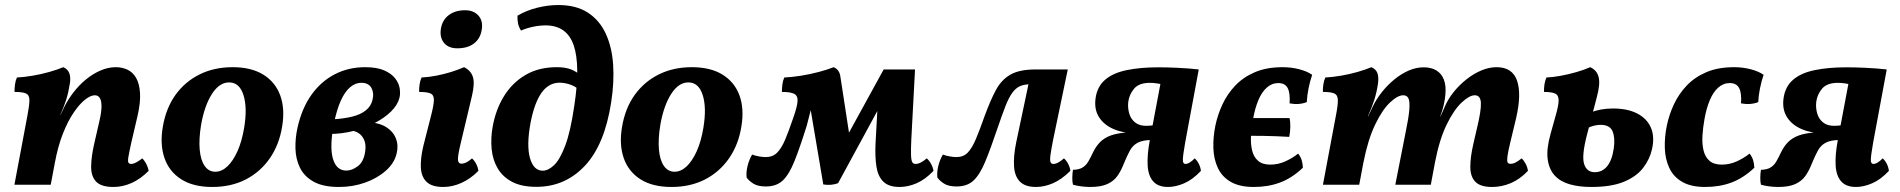

<svg xmlns="http://www.w3.org/2000/svg" viewBox="-20 -734 7552 763"><path d="M37.3 0 89.2 -275.9Q97.1 -317.1 96.9 -336.8Q96.6 -356.6 83.1 -362.6Q69.6 -368.7 37.6 -368.7Q37.6 -383.3 39.7 -398.8Q41.7 -414.3 47.3 -426Q76.4 -427.5 109.9 -433.2Q143.5 -438.9 175.4 -447.9Q207.4 -456.9 231.3 -467Q249.4 -459.4 255.5 -442.9Q261.5 -426.3 257.6 -402Q251.7 -364.7 242.9 -337.3Q234.2 -309.8 220 -278L198.2 -88.2L181.6 0ZM440.3 -467Q465.2 -467 486.3 -457.2Q507.5 -447.3 520.7 -424.8Q534 -402.2 536.5 -364.2Q538.9 -326.2 526 -270.8L502.2 -169.2Q493.3 -128.9 490.3 -110.7Q487.3 -92.5 490.6 -87.5Q493.9 -82.5 501.3 -82.5Q509.7 -82.5 521.3 -88.6Q532.8 -94.7 545.3 -104.6Q554.4 -96.1 561.5 -82.3Q568.6 -68.5 570.6 -54.9Q537.6 -21.9 502.3 -6.5Q467 9 431.1 9Q381.7 9 361.6 -12.6Q341.6 -34.2 342.2 -73Q342.8 -111.9 354.3 -162.4L375.1 -253.2Q383.4 -288.6 383.4 -311.2Q383.5 -333.7 376.7 -344.5Q370 -355.4 356.9 -355.4Q340 -355.4 317.9 -337.9Q295.8 -320.5 272.7 -286.5Q249.6 -252.6 229.9 -202.8Q210.3 -153 198.2 -88.2L194.9 -223.7L236.6 -311Q251.2 -340.2 273 -368.2Q294.8 -396.3 321.9 -418.5Q348.9 -440.7 379.3 -453.8Q409.6 -467 440.3 -467Z M823.5 9Q747.9 9 699.9 -21.7Q652 -52.4 633.5 -106.4Q615 -160.4 627 -230Q639.4 -303.6 677 -356.4Q714.7 -409.1 772.7 -438Q830.8 -467 904.4 -467Q978.5 -467 1026.2 -437.5Q1073.9 -408 1093.4 -355.5Q1112.9 -302.9 1101.4 -232.3Q1089.9 -159.2 1052.1 -104.7Q1014.2 -50.3 956.2 -20.6Q898.1 9 823.5 9ZM835.5 -51.5Q860.8 -51.5 883.4 -72.6Q905.9 -93.7 923.6 -132.8Q941.2 -171.9 950.2 -225.9Q963.5 -305.8 947.6 -356.1Q931.7 -406.5 890.4 -406.5Q851.6 -406.5 822.1 -360.4Q792.7 -314.3 779.3 -239Q769.8 -181.5 773.6 -139.4Q777.3 -97.3 793.5 -74.4Q809.7 -51.5 835.5 -51.5Z M1327.2 9Q1264.2 9 1226.8 -11.7Q1189.4 -32.4 1172.3 -66.9Q1155.3 -101.4 1154.1 -143.5Q1153 -185.6 1162.5 -227.8Q1179.9 -304.3 1217.9 -357.6Q1256 -410.8 1310.5 -438.9Q1365.1 -467 1430.9 -467Q1477.5 -467 1506.3 -454.5Q1535.1 -441.9 1550.1 -422.8Q1565 -403.8 1568.3 -382.9Q1571.6 -362.1 1567.5 -345.6Q1560.5 -317.2 1534.3 -291.2Q1508.1 -265.3 1469.3 -245.3Q1430.5 -225.3 1384.3 -213.5Q1338.1 -201.7 1290.6 -201.7L1304.5 -259.9Q1346.1 -262.4 1379 -270.4Q1411.9 -278.3 1433.2 -294.9Q1454.5 -311.6 1460.5 -337.8Q1467.1 -363.8 1456.1 -384.4Q1445 -405 1415.6 -405Q1392.3 -405 1371.6 -387.6Q1350.9 -370.2 1334.8 -335Q1318.7 -299.9 1307.4 -245.2Q1289 -151.6 1302.9 -103.8Q1316.7 -56.1 1356.3 -56.1Q1378.7 -56.1 1401.8 -73.4Q1425 -90.7 1431 -130.4Q1435.4 -158.3 1427.4 -177.3Q1419.4 -196.3 1403.4 -206Q1387.4 -215.7 1367.5 -215.7L1431.2 -248.4Q1482.2 -248.4 1512.3 -230.3Q1542.3 -212.2 1553.2 -183.9Q1564.2 -155.6 1556.2 -124.1Q1547.2 -85.5 1513 -55.4Q1478.8 -25.2 1430.3 -8.1Q1381.8 9 1327.2 9Z M1741.4 9Q1695.9 9 1674.9 -11.6Q1654 -32.2 1652.4 -68.9Q1650.9 -105.6 1662.4 -154.3L1691.9 -270.1Q1703.3 -313.3 1704.2 -334.5Q1705.1 -355.6 1691.6 -362.2Q1678.1 -368.7 1645.6 -368.7Q1645.2 -383.3 1647.4 -398.6Q1649.7 -413.8 1655.3 -426Q1684.4 -427.5 1714.7 -433.4Q1745 -439.4 1773.1 -448.1Q1801.1 -456.9 1824.1 -467Q1850.4 -454.5 1859 -429Q1867.6 -403.4 1855.3 -351.9L1810.2 -162Q1798.3 -112 1800 -97.7Q1801.7 -83.5 1814.1 -83.5Q1822.1 -83.5 1832.7 -88.4Q1843.3 -93.3 1855.7 -104.6Q1864.7 -97 1872.1 -83Q1879.5 -69 1881 -54.9Q1849.9 -23.3 1813.9 -7.2Q1777.8 9 1741.4 9ZM1797.1 -542Q1762.1 -542 1744.4 -563.7Q1726.6 -585.5 1732.1 -620.3Q1738.1 -655.1 1763.7 -674.2Q1789.3 -693.3 1828.4 -693.3Q1862.8 -693.3 1881.9 -671.4Q1900.9 -649.4 1893.9 -613Q1887.9 -579.7 1863.1 -560.9Q1838.3 -542 1797.1 -542Z M2111.7 8.5Q2053.1 8.5 2015.6 -11.1Q1978.1 -30.7 1958.1 -64.4Q1938 -98 1933.8 -141.4Q1929.6 -184.9 1938 -231.5Q1950.4 -299.8 1983.4 -352.8Q2016.3 -405.8 2068.8 -436.4Q2121.2 -467 2192.3 -467Q2221.3 -467 2241.5 -460.8Q2261.8 -454.7 2280.3 -440.3L2277.2 -380.5Q2262.8 -392.7 2242.3 -399.1Q2221.9 -405.4 2204.2 -405.4Q2160.5 -405.4 2132.1 -365.4Q2103.7 -325.4 2088.3 -245.8Q2071.8 -156 2086.1 -105.8Q2100.5 -55.7 2136.7 -55.7Q2158.5 -55.7 2181.6 -77.4Q2204.7 -99 2225.9 -154.7Q2247.1 -210.3 2261.9 -311.7Q2287 -474.9 2259.8 -554Q2232.5 -633.1 2148.2 -633.1Q2124.1 -633.1 2097.8 -627.5Q2071.5 -622 2050.5 -612.5Q2041.9 -626.3 2038.9 -640Q2035.9 -653.8 2036.4 -671.6Q2071.9 -692.6 2114.8 -703.3Q2157.7 -714 2198.9 -714Q2269.6 -714 2316 -683.9Q2362.4 -653.8 2387 -600.8Q2411.7 -547.7 2416.5 -477.8Q2421.3 -407.8 2408.8 -327.6Q2382.9 -158.7 2304.2 -75.1Q2225.5 8.5 2111.7 8.5Z M2648.5 9Q2572.9 9 2524.9 -21.7Q2477 -52.4 2458.5 -106.4Q2440 -160.4 2452 -230Q2464.4 -303.6 2502 -356.4Q2539.7 -409.1 2597.7 -438Q2655.8 -467 2729.4 -467Q2803.5 -467 2851.2 -437.5Q2898.9 -408 2918.4 -355.5Q2937.9 -302.9 2926.4 -232.3Q2914.9 -159.2 2877.1 -104.7Q2839.2 -50.3 2781.2 -20.6Q2723.1 9 2648.5 9ZM2660.5 -51.5Q2685.8 -51.5 2708.4 -72.6Q2730.9 -93.7 2748.6 -132.8Q2766.2 -171.9 2775.2 -225.9Q2788.5 -305.8 2772.6 -356.1Q2756.7 -406.5 2715.4 -406.5Q2676.6 -406.5 2647.1 -360.4Q2617.7 -314.3 2604.3 -239Q2594.8 -181.5 2598.6 -139.4Q2602.3 -97.3 2618.5 -74.4Q2634.7 -51.5 2660.5 -51.5Z M3554.9 9Q3512.1 9 3490.5 -12Q3468.9 -33 3462.9 -71.9Q3456.9 -110.8 3459.3 -162.7L3469.7 -352L3487.5 -331.6L3310.5 -6Q3283.5 4.1 3251.7 -1L3194.6 -338.8H3212.8L3185.9 -234.2Q3158.6 -147.1 3137.4 -94.2Q3116.2 -41.2 3091.1 -17.1Q3065.9 7 3023.7 7Q2991.2 7 2973.4 -4.5Q2955.6 -16 2947.1 -28.5Q2944.7 -48.8 2950.5 -73.4Q2956.3 -98.1 2968.9 -119.8Q2982 -114.7 2997.6 -112.2Q3013.2 -109.7 3022.3 -109.7Q3050.4 -109.7 3067.8 -126.9Q3085.3 -144.2 3100 -178.7Q3114.6 -213.3 3132.4 -265.7Q3147.7 -308.9 3149.4 -331Q3151.1 -353.1 3136.4 -360.9Q3121.7 -368.7 3087.2 -368.7Q3087.2 -383.3 3089.2 -398.8Q3091.3 -414.3 3096.8 -426Q3127.9 -427.5 3163.5 -433.2Q3199.1 -438.9 3233.3 -447.9Q3267.6 -456.9 3293.1 -467Q3315.2 -457.3 3319.2 -432.3L3362.9 -148.2L3331.1 -165.4L3491.7 -458H3616.3L3601.6 -181.6Q3599.6 -138.6 3600.4 -117.3Q3601.2 -96 3605.5 -89.3Q3609.8 -82.5 3618.4 -82.5Q3628.2 -82.5 3639.5 -88.3Q3650.8 -94.2 3662.8 -104.6Q3672.4 -96.6 3680 -82.8Q3687.7 -69 3689.6 -54.9Q3656.7 -20.5 3622.4 -5.7Q3588.1 9 3554.9 9Z M4096.7 9Q4054 9 4033.1 -12.3Q4012.2 -33.5 4009.7 -73.4Q4007.2 -113.2 4018.2 -167.5L4070.5 -415.5L4076.7 -399.2Q4051 -399.2 4033.8 -391.7Q4016.7 -384.2 4003 -365.5Q3989.3 -346.9 3975.9 -312.8Q3962.5 -278.7 3944.6 -226Q3916.7 -143.3 3895.5 -92Q3874.2 -40.7 3849.1 -16.9Q3823.9 7 3781.7 7Q3749.2 7 3731.4 -4.5Q3713.6 -16 3705.1 -28.5Q3702.7 -48.8 3708.5 -73.4Q3714.3 -98.1 3726.9 -119.8Q3740 -114.7 3755.6 -112.2Q3771.2 -109.7 3780.3 -109.7Q3808.4 -109.7 3825.6 -127.4Q3842.8 -145.2 3858 -181.1Q3873.2 -216.9 3892.5 -272Q3915.5 -334.8 3937.5 -375.9Q3959.6 -417.1 3995.5 -437.5Q4031.3 -458 4095 -458H4223.3L4165.6 -181.1Q4157.2 -138.6 4154.4 -117.4Q4151.7 -96.1 4154.9 -89.3Q4158.2 -82.5 4165.7 -82.5Q4175 -82.5 4185.6 -88.3Q4196.1 -94.2 4208.1 -104.6Q4217.7 -96.6 4224.8 -82.8Q4232 -69 4233.5 -54.9Q4198.5 -20.5 4164.2 -5.7Q4129.9 9 4096.7 9Z M4621.7 9Q4582.5 9 4562.9 -13Q4543.3 -35 4540.8 -76Q4538.3 -116.9 4548.8 -174.3L4597.1 -430.8L4600.2 -398.3Q4590.3 -400.8 4576.3 -402.8Q4562.3 -404.8 4549.4 -404.8Q4506.6 -404.8 4487.1 -381.9Q4467.6 -359 4463.6 -328.8Q4461.1 -305.1 4467.5 -283.1Q4473.8 -261.1 4490.6 -247.6Q4507.4 -234 4534.3 -234Q4540.7 -234 4550.5 -234.7Q4560.3 -235.5 4568.8 -236.5L4561.7 -203.3H4502.4Q4449 -203.3 4408.7 -219.7Q4368.4 -236.2 4348.1 -267.4Q4327.7 -298.7 4333.7 -343.3Q4340.2 -389.9 4371.5 -416.9Q4402.9 -444 4456.9 -455.2Q4510.9 -466.5 4583.5 -466.5Q4618.4 -466.5 4661 -464.5Q4703.6 -462.5 4743.8 -458L4689.7 -166.8Q4680.6 -114.8 4680.6 -98.6Q4680.6 -82.5 4690.6 -82.5Q4699 -82.5 4708.8 -88.9Q4718.7 -95.2 4727.6 -104.6Q4737.2 -96.6 4744.1 -82.8Q4750.9 -69 4752.4 -54.9Q4719.5 -20 4685.7 -5.5Q4651.8 9 4621.7 9ZM4312.5 9Q4294.2 9 4276.2 6.5Q4258.2 4 4244 0Q4241 -11.1 4241.3 -28.6Q4241.5 -46.1 4244 -59.2Q4267.9 -59.7 4282 -68.3Q4296.1 -76.8 4305.3 -92.9Q4314.5 -109 4324.1 -129.4Q4338.2 -158.5 4358.7 -175.7Q4379.3 -193 4411.8 -200.9Q4444.4 -208.8 4493.7 -208.8H4564.3L4559.7 -178Q4521.9 -177.5 4501.9 -167.2Q4482 -156.9 4470.5 -136.2Q4459.1 -115.5 4445.3 -81.9Q4434.9 -54.9 4420.2 -34.4Q4405.6 -14 4380.3 -2.5Q4355 9 4312.5 9Z M5103.4 -190.1Q5050.6 -193.1 5006.6 -193.9Q4962.5 -194.6 4923.5 -194.6L4937.1 -264.9H5104.4Q5107.9 -251.7 5107.7 -230.5Q5107.4 -209.3 5103.4 -190.1ZM4962.5 9Q4905.5 9 4870.6 -11.5Q4835.7 -31.9 4819.5 -67.1Q4803.2 -102.3 4801.9 -145.8Q4800.5 -189.3 4810 -235.4Q4818.9 -278.2 4838.1 -319.4Q4857.3 -360.6 4888.9 -393.9Q4920.6 -427.3 4966.9 -447.1Q5013.3 -467 5077.5 -467Q5112.3 -467 5143.9 -458.6Q5175.4 -450.3 5194.5 -436.7Q5185.5 -410.2 5180 -382.4Q5174.5 -354.7 5173.1 -328.2Q5142.6 -316.1 5104.7 -323.2Q5107.7 -363.8 5097.3 -383.8Q5086.9 -403.9 5059.9 -403.9Q5034.3 -403.9 5014.2 -385.9Q4994.1 -368 4980.6 -335.8Q4967.1 -303.5 4959.6 -261Q4953.5 -227.4 4951.5 -194.9Q4949.5 -162.4 4955.8 -136.3Q4962.1 -110.1 4979.4 -95Q4996.7 -79.8 5028.2 -79.8Q5059.3 -79.8 5087.8 -92.7Q5116.3 -105.6 5138.8 -123.7Q5148.3 -111.4 5152.6 -98.2Q5156.8 -84.9 5157.7 -67.5Q5114.5 -26.5 5067.3 -8.8Q5020.1 9 4962.5 9Z M5909.5 9Q5863.4 9 5843.4 -11.2Q5823.3 -31.3 5823 -69.7Q5822.6 -108.1 5835.1 -162.4L5849.1 -223.2Q5866.7 -295.3 5865 -325.3Q5863.4 -355.4 5840.8 -355.4Q5819.4 -355.4 5788.6 -326.6Q5757.8 -297.9 5729 -238.9Q5700.2 -179.9 5682.7 -89.3L5666 0H5524.9L5565.6 -206.7Q5578 -265.8 5580.5 -297.8Q5583 -329.9 5577.3 -342.6Q5571.6 -355.4 5556.5 -355.4Q5534.1 -355.4 5503.5 -326.4Q5472.9 -297.5 5444.6 -238.5Q5416.2 -179.5 5398.2 -88.2L5381.5 0H5237.3L5289.1 -275.9Q5297.1 -317.1 5296.6 -336.8Q5296.1 -356.6 5282.6 -362.6Q5269.1 -368.7 5237.1 -368.7Q5236.6 -382.4 5238.9 -398.1Q5241.2 -413.8 5246.8 -426Q5275.8 -427.5 5309.1 -433.2Q5342.5 -438.9 5374.2 -447.9Q5405.9 -456.9 5429.9 -467Q5448 -458.9 5453.7 -443.6Q5459.5 -428.4 5456.1 -402Q5451.2 -368.4 5441.7 -338.1Q5432.1 -307.7 5415.9 -271.2H5416.9L5435.6 -311Q5449.2 -339.8 5471.3 -367.6Q5493.4 -395.4 5520.5 -417.8Q5547.6 -440.2 5577.6 -453.4Q5607.7 -466.5 5637.3 -466.5Q5667.2 -466.5 5687.5 -454.5Q5707.8 -442.5 5717.5 -418.5Q5727.2 -394.6 5723.9 -358.8Q5722.5 -340.7 5717.8 -318.9Q5713 -297 5703.5 -271.2H5704.5L5720.5 -307.9Q5734.2 -340.3 5757 -368.6Q5779.9 -396.9 5808.4 -419.3Q5837 -441.7 5867.5 -454.4Q5898.1 -467 5927.1 -467Q5990.2 -467 6008.7 -413.5Q6027.2 -360 6004.8 -263.7L5982.1 -169.2Q5972.6 -130.3 5970.4 -111.9Q5968.2 -93.5 5971.4 -88.2Q5974.7 -83 5982.6 -83Q5992.5 -83 6002.1 -87.9Q6011.7 -92.8 6027.1 -104.6Q6036.1 -96.1 6043.3 -82.3Q6050.4 -68.5 6051.9 -54.9Q6019.9 -21.4 5983.8 -6.2Q5947.8 9 5909.5 9Z M6303.7 9Q6256 9 6218.7 -1.4Q6181.4 -11.8 6158.6 -36.3Q6135.8 -60.7 6130.4 -101.6Q6125 -142.4 6142.1 -202.8L6161.4 -271.7Q6173.8 -314.3 6173.9 -335Q6174.1 -355.6 6160.1 -362.2Q6146.1 -368.7 6115.6 -368.7Q6115.7 -385.9 6117.7 -399.1Q6119.7 -412.3 6125.3 -426Q6149.7 -427 6181 -432.6Q6212.4 -438.3 6243.9 -447.3Q6275.3 -456.3 6299.3 -467Q6326.1 -455 6332.9 -427.7Q6339.7 -400.3 6326.3 -350.3L6286.4 -197.7Q6264.9 -114.7 6275.3 -82.2Q6285.6 -49.7 6317.6 -49.7Q6347 -49.7 6366.5 -73Q6386.1 -96.4 6393.1 -144.6Q6399 -185.8 6388.4 -211.9Q6377.8 -237.9 6340.2 -237.9Q6330.3 -237.9 6315.7 -234.8Q6301.1 -231.6 6289.1 -224.9L6301.7 -287.3Q6319.6 -294.6 6342.3 -298.8Q6365.1 -302.9 6389.6 -302.9Q6447.5 -302.9 6486.1 -283Q6524.7 -263.1 6540.4 -227.2Q6556.2 -191.2 6545.1 -141.5Q6536.1 -101.1 6509.8 -66.9Q6483.5 -32.6 6433.6 -11.8Q6383.7 9 6303.7 9Z M6756.5 9Q6699.5 9 6664.6 -11.5Q6629.7 -31.9 6613.5 -67.1Q6597.2 -102.3 6595.9 -145.8Q6594.5 -189.3 6604 -235.4Q6612.9 -278.2 6632.1 -319.4Q6651.3 -360.6 6682.9 -393.9Q6714.6 -427.3 6760.9 -447.1Q6807.3 -467 6871.5 -467Q6906.3 -467 6937.9 -458.6Q6969.4 -450.3 6988.5 -436.7Q6979.5 -410.2 6974 -382.4Q6968.5 -354.7 6967.1 -328.2Q6936.6 -316.1 6898.7 -323.2Q6901.7 -363.8 6891.3 -383.8Q6880.9 -403.9 6853.9 -403.9Q6828.3 -403.9 6808.2 -385.9Q6788.1 -368 6774.6 -335.8Q6761.1 -303.5 6753.6 -261Q6747.5 -227.4 6745.5 -194.9Q6743.5 -162.4 6749.8 -136.3Q6756.1 -110.1 6773.4 -95Q6790.7 -79.8 6822.2 -79.8Q6853.3 -79.8 6881.8 -92.7Q6910.3 -105.6 6932.8 -123.7Q6942.3 -111.4 6946.6 -98.2Q6950.8 -84.9 6951.7 -67.5Q6908.5 -26.5 6861.3 -8.8Q6814.1 9 6756.5 9Z M7355.7 9Q7316.5 9 7296.9 -13Q7277.3 -35 7274.8 -76Q7272.3 -116.9 7282.8 -174.3L7331.1 -430.8L7334.2 -398.3Q7324.3 -400.8 7310.3 -402.8Q7296.3 -404.8 7283.4 -404.8Q7240.6 -404.8 7221.1 -381.9Q7201.6 -359 7197.6 -328.8Q7195.1 -305.1 7201.5 -283.1Q7207.8 -261.1 7224.6 -247.6Q7241.4 -234 7268.3 -234Q7274.7 -234 7284.5 -234.7Q7294.3 -235.5 7302.8 -236.5L7295.7 -203.3H7236.4Q7183 -203.3 7142.7 -219.7Q7102.4 -236.2 7082.1 -267.4Q7061.7 -298.7 7067.7 -343.3Q7074.2 -389.9 7105.5 -416.9Q7136.9 -444 7190.9 -455.2Q7244.9 -466.5 7317.5 -466.5Q7352.4 -466.5 7395 -464.5Q7437.6 -462.5 7477.8 -458L7423.7 -166.8Q7414.6 -114.8 7414.6 -98.6Q7414.6 -82.5 7424.6 -82.5Q7433 -82.5 7442.8 -88.9Q7452.7 -95.2 7461.6 -104.6Q7471.2 -96.6 7478.1 -82.8Q7484.9 -69 7486.4 -54.9Q7453.5 -20 7419.7 -5.5Q7385.8 9 7355.7 9ZM7046.5 9Q7028.2 9 7010.2 6.5Q6992.2 4 6978 0Q6975 -11.1 6975.3 -28.6Q6975.5 -46.1 6978 -59.2Q7001.9 -59.7 7016 -68.3Q7030.1 -76.8 7039.3 -92.9Q7048.5 -109 7058.1 -129.4Q7072.2 -158.5 7092.7 -175.7Q7113.3 -193 7145.8 -200.9Q7178.4 -208.8 7227.7 -208.8H7298.3L7293.7 -178Q7255.9 -177.5 7235.9 -167.2Q7216 -156.9 7204.5 -136.2Q7193.1 -115.5 7179.3 -81.9Q7168.9 -54.9 7154.2 -34.4Q7139.6 -14 7114.3 -2.5Q7089 9 7046.5 9Z"/></svg>

Font: Vollkorn
Style: Italic
Weight: 400
Italic angle: -11°
Designer: Friedrich Althausen
Foundry: Friedrich Althausen
Version: Version 5.001